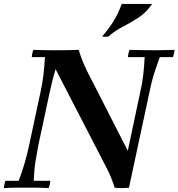

<svg xmlns="http://www.w3.org/2000/svg" viewBox="-28 -956 909 978"><path d="M556 0Q545 -35 534 -60.5Q523 -86 504 -122L255 -604L246 -700Q279 -700 314 -700.5Q349 -701 373 -702Q381 -675 390.5 -650.5Q400 -626 417 -591L623 -188L629 0Q612 2 591 2Q570 2 556 0ZM-8 2Q-8 -6 -5.5 -17Q-3 -28 0 -35H67Q85 -81 97.5 -125Q110 -169 119 -210L179 -490Q188 -532 193 -572.5Q198 -613 201 -665H134Q134 -673 136.5 -684Q139 -695 142 -702Q176 -701 202 -700.5Q228 -700 246 -700L255 -604Q247 -577 240 -549.5Q233 -522 226 -490L166 -210Q159 -173 152.5 -132Q146 -91 144 -35H228Q228 -28 225.5 -17Q223 -6 220 2Q180 0 148 0Q116 0 97 0Q79 0 53 0Q27 0 -8 2ZM629 0 623 -188 687 -490Q697 -534 701.5 -573.5Q706 -613 709 -665H624Q624 -673 626.5 -684Q629 -695 632 -702Q672 -701 704.5 -700.5Q737 -700 756 -700Q773 -700 799.5 -700.5Q826 -701 861 -702Q861 -695 858.5 -684Q856 -673 853 -665H786Q773 -630 764 -603Q755 -576 748 -550Q741 -524 734 -490ZM747 -936Q717 -892 677 -866Q637 -840 597 -819.5Q557 -799 524 -770Q508 -767 492 -770Q526 -809 550 -847.5Q574 -886 592 -936Z"/></svg>

Font: Poltawski Nowy SemiBold
Style: Italic
Weight: 600
Italic angle: -12°
Version: Version 1.001;gftools[0.9.25]